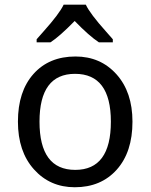

<svg xmlns="http://www.w3.org/2000/svg" viewBox="-20 -786 640 816"><path d="M459.5 -606H400.4Q358.9 -633.3 297.4 -696.8Q232.4 -630.4 194.3 -606H135.7V-619.1Q147.9 -633.3 164.6 -651.9Q232.4 -727.5 250.5 -766.1H344.7Q362.8 -727.5 430.7 -651.9L459.5 -619.1ZM297.9 9.8Q192.4 9.8 124.3 -66.2Q56.2 -142.1 56.2 -269Q56.2 -397.5 122.3 -471.7Q188.5 -545.9 300.8 -545.9Q407.2 -545.9 475.1 -470.2Q543 -394.5 543 -269Q543 -139.6 476.1 -64.9Q409.2 9.8 297.9 9.8ZM299.8 -64Q451.2 -64 451.2 -269Q451.2 -472.2 298.8 -472.2Q147.9 -472.2 147.9 -269Q147.9 -64 299.8 -64Z"/></svg>

Font: TypoPRO Noto Mono
Style: Regular
Weight: 400
Designer: Monotype Design Team
Foundry: Monotype Imaging Inc.
Version: Version 1.00